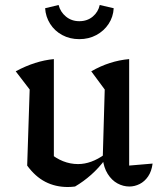

<svg xmlns="http://www.w3.org/2000/svg" viewBox="-20 -741 635 770"><path d="M498 -77 592 -85Q588 -54 574 -33.5Q560 -13 540 -3Q520 7 499 7Q474 7 451 -5.5Q428 -18 412 -43.5Q396 -69 392 -105L400 -382L346 -455Q419 -497 498 -504ZM281 7Q273 8 266 8.5Q259 9 252 9Q202 9 161.5 -12Q121 -33 89 -77L177 -129Q231 -83 293 -83Q346 -83 400 -122L402 -102Q376 -67 345.5 -40Q315 -13 281 7ZM89 -77 99 -382 43 -455Q121 -497 196 -504V-91ZM298 -584Q260 -584 229.5 -600.5Q199 -617 181 -645.5Q163 -674 161 -708L215 -721Q222 -693 244.5 -674.5Q267 -656 298 -656Q330 -656 352 -674.5Q374 -693 380 -721L436 -708Q434 -673 415.5 -645Q397 -617 366.5 -600.5Q336 -584 298 -584Z"/></svg>

Font: Piazzolla Thin SemiBold
Style: Regular
Weight: 600
Version: Version 2.005